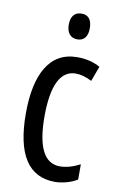

<svg xmlns="http://www.w3.org/2000/svg" viewBox="-86 -787 518 844"><g transform="rotate(10 173.5 -364.5)"><path d="M209 -739C178 -739 161 -719 161 -681C161 -645 179 -624 209 -624C239 -624 255 -645 255 -681C255 -718 240 -739 209 -739ZM221 10C251 10 292 0 320 -18V-86C289 -70 259 -61 230 -61C161 -61 126 -129 126 -266C126 -404 161 -475 229 -475C252 -475 276 -468 301 -455L326 -522C298 -538 265 -547 223 -547C101 -547 43 -441 43 -265C43 -82 102 10 221 10Z"/></g></svg>

Font: Noto Sans Arabic ExtCond
Style: Regular
Weight: 400
Width: 2
Designer: Monotype Design Team, Nadine Chahine, Nizar Qandah and Khaled Hosny
Foundry: Monotype Imaging Inc.
Version: Version 2.012